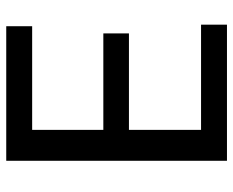

<svg xmlns="http://www.w3.org/2000/svg" viewBox="-86 -661 747 615"><g transform="rotate(-90 287.5 -353.5)"><path d="M80 -707H511V-624H179V-396H488V-314H179V-83H516V0H80Z"/></g></svg>

Font: 42dot Sans Medium
Style: Regular
Weight: 500
Designer: 42dot
Version: Version 1.000